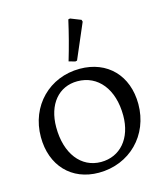

<svg xmlns="http://www.w3.org/2000/svg" viewBox="-114 -844 812 940"><g transform="rotate(-15 292.5 -374.0)"><path d="M300 -547 309 -549 385 -726 382 -736 329 -757 320 -755C305 -688 288 -623 268 -556ZM271 9C427 9 544 -108 544 -266C544 -411 451 -507 311 -507C157 -507 41 -391 41 -233C41 -88 133 9 271 9ZM295 -39C194 -39 126 -126 126 -260C126 -376 189 -451 284 -451C388 -451 458 -365 458 -231C458 -115 392 -39 295 -39Z"/></g></svg>

Font: Alegreya SC
Style: Regular
Weight: 400
Designer: Juan Pablo del Peral
Foundry: Huerta Tipografica
Version: Version 2.007;PS 002.007;hotconv 1.0.88;makeotf.lib2.5.64775